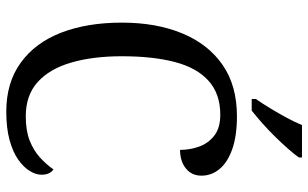

<svg xmlns="http://www.w3.org/2000/svg" viewBox="-205 -766 981 611"><g transform="rotate(90 285.5 -460.5)"><path d="M335 10Q243 10 179.5 -36Q116 -82 84 -164.5Q52 -247 52 -358Q52 -467 86 -549.5Q120 -632 186 -678Q252 -724 350 -724Q413 -724 455 -709Q497 -694 518 -668.5Q539 -643 539 -611Q539 -580 516 -561.5Q493 -543 457 -543Q457 -574 446.5 -603.5Q436 -633 411.5 -652Q387 -671 345 -671Q279 -671 237.5 -634Q196 -597 177.5 -527Q159 -457 159 -358Q159 -266 179 -197Q199 -128 241 -90Q283 -52 350 -52Q396 -52 427.5 -64.5Q459 -77 481 -97Q503 -117 519 -140Q527 -135 531.5 -125.5Q536 -116 536 -102Q536 -84 524 -64.5Q512 -45 488 -28Q464 -11 426 -0.5Q388 10 335 10ZM295 -784Q310 -806 325.5 -831.5Q341 -857 355 -883Q369 -909 378 -931H481V-921Q472 -908 455 -888.5Q438 -869 416.5 -847Q395 -825 373 -805.5Q351 -786 332 -771H295Z"/></g></svg>

Font: Noto Serif SemiCondensed
Style: Regular
Weight: 400
Width: 4
Designer: Monotype Design Team
Foundry: Monotype Imaging Inc.
Version: Version 2.013